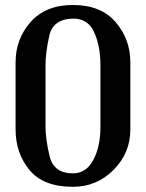

<svg xmlns="http://www.w3.org/2000/svg" viewBox="-20 -716 577 758"><path d="M268.1 -642.6Q189 -641.1 174.3 -574Q159.7 -506.8 159.7 -458.5V-215.3Q159.7 -167 175.8 -99.4Q191.9 -31.7 268.1 -31.7Q320.3 -31.7 348.4 -84.5Q376.5 -137.2 376.5 -215.3V-458.5Q376.5 -536.6 350.1 -592.3Q325.7 -642.6 269 -642.6ZM268.1 -696.3Q378.4 -696.3 436.5 -628.7Q494.6 -561 494.6 -469.7V-204.6Q494.6 -111.8 428.2 -45.2Q361.8 21.5 268.1 21.5Q150.4 21.5 95.9 -45.4Q41.5 -112.3 41.5 -204.6V-469.7Q41.5 -562 100.8 -629.2Q160.2 -696.3 268.1 -696.3Z"/></svg>

Font: Caudex
Style: Bold
Weight: 700
Version: Version 1.01